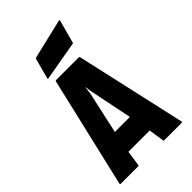

<svg xmlns="http://www.w3.org/2000/svg" viewBox="-220 -793 866 866"><g transform="rotate(-45 213.5 -360.0)"><path d="M8.3 -6.3 131.8 -534.7Q132.8 -538.6 136.7 -538.6H281.2Q285.2 -538.6 286.1 -534.7L404.8 -6.3Q405.3 -1.5 400.9 -1.5H290.5Q285.6 -1.5 285.2 -6.3L274.4 -79.1H138.7L127.9 -6.3Q127.4 -1.5 123 -1.5H12.2Q8.3 -1.5 8.3 -6.3ZM213.4 -387.2 207.5 -424.3 203.1 -387.2 158.7 -185.5H254.4ZM114.3 -573.2 140.1 -669.4Q141.1 -672.9 145.5 -674.3L335.4 -719.2Q340.3 -720.2 338.9 -714.4L309.1 -604.5Q308.1 -600.1 303.7 -601.1L117.2 -568.4Q112.8 -568.8 114.3 -573.2Z"/></g></svg>

Font: WRV
Style: Display
Weight: 400
Designer: Will Viles x Danh Hong
Version: Version 8.001; ttfautohint (v1.8.3)